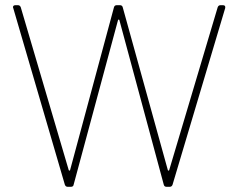

<svg xmlns="http://www.w3.org/2000/svg" viewBox="-20 -720 919 740"><path d="M230 -8 31 -689 30 -692Q30 -700 40 -700H49Q57 -700 60 -692L245 -64Q247 -62 248 -62Q248 -62 250 -64L419 -691Q421 -700 430 -700H442Q451 -700 453 -692L627 -64Q629 -62 630 -62Q630 -62 632 -64L819 -692Q822 -700 830 -700H839Q850 -700 848 -689L645 -8Q642 0 634 0H622Q613 0 611 -9L440 -643Q438 -645 438 -645Q437 -645 435 -643L264 -9Q263 0 253 0H241Q233 0 230 -8Z"/></svg>

Font: Barlow GEO Thin
Style: Regular
Weight: 100
Designer: Jeremy Tribby
Foundry: Tribby Type
Version: Version 1.408